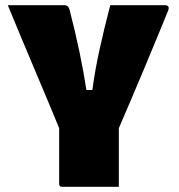

<svg xmlns="http://www.w3.org/2000/svg" viewBox="-20 -720 690 740"><path d="M438 0H219Q208 0 208 -11V-226Q190 -270 166 -327.5Q142 -385 115 -448.5Q88 -512 61 -577Q34 -642 10 -700H227Q235 -700 239.5 -697Q244 -694 248 -683Q270 -598 286.5 -519Q303 -440 313 -373H336Q345 -443 363 -526Q381 -609 405 -700H615Q636 -700 628 -679Q584 -571 535 -454Q486 -337 438 -226Z"/></svg>

Font: Recursive Sn Lnr St Blk
Style: Regular
Weight: 900
Version: Version 1.079;hotconv 1.0.112;makeotfexe 2.5.65598; ttfautoh